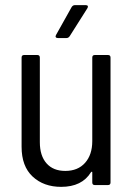

<svg xmlns="http://www.w3.org/2000/svg" viewBox="-20 -720 521 747"><path d="M349 -506H400Q410 -506 410 -496V-10Q410 0 400 0H349Q339 0 339 -10V-49Q339 -52 337.5 -52Q336 -52 334 -50Q299 7 218 7Q150 7 107 -33Q64 -73 64 -149V-496Q64 -506 74 -506H125Q135 -506 135 -496V-167Q135 -114 161 -84.5Q187 -55 234 -55Q283 -55 311 -86.5Q339 -118 339 -171V-496Q339 -506 349 -506ZM198 -584 259 -693Q264 -700 271 -700H314Q320 -700 321.5 -696.5Q323 -693 320 -688L251 -579Q246 -572 239 -572H205Q199 -572 197 -575.5Q195 -579 198 -584Z"/></svg>

Font: Barlow Semi Condensed
Style: Regular
Weight: 400
Width: 4
Designer: Jeremy Tribby
Foundry: Tribby Type
Version: Version 1.408;December 10, 2018;FontCreator 11.5.0.2430 64-b